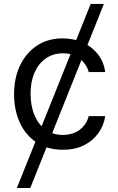

<svg xmlns="http://www.w3.org/2000/svg" viewBox="-20 -747 598 972"><path d="M505.9 -727.1 133.3 204.6H65.4L439 -727.1ZM298.3 11.2Q221.7 11.2 166.3 -24.9Q110.8 -61 81.1 -124.5Q51.3 -188 51.3 -270Q51.3 -353 82 -416.7Q112.8 -480.5 168 -516.6Q223.1 -552.7 296.9 -552.7Q354.5 -552.7 400.6 -531.2Q446.8 -509.8 476.3 -471.4Q505.9 -433.1 512.7 -382.3H429.2Q419.4 -419.4 386.5 -448.2Q353.5 -477.1 298.3 -477.1Q249.5 -477.1 212.6 -451.7Q175.8 -426.3 155.3 -380.4Q134.8 -334.5 134.8 -272.9Q134.8 -210 155 -162.8Q175.3 -115.7 211.9 -89.8Q248.5 -64 298.3 -64Q331.1 -64 357.7 -75.2Q384.3 -86.4 402.8 -107.9Q421.4 -129.4 429.2 -159.2H512.7Q505.4 -110.8 477.5 -72.3Q449.7 -33.7 404.3 -11.2Q358.9 11.2 298.3 11.2Z"/></svg>

Font: Sahel VF Regular
Style: Regular
Weight: 400
Foundry: Saber Rastikerdar (saber.rastikerdar@gmail.com)
Version: Version 3.4.0